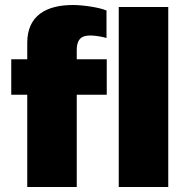

<svg xmlns="http://www.w3.org/2000/svg" viewBox="-20 -748 743 768"><path d="M272 -728C164 -728 89 -685 89 -577V-511H25V-369H89V0H287V-369H407V-511H287V-548C287 -603 319 -606 344 -606C359 -606 391 -601 406 -596V-706C373 -720 306 -728 272 -728ZM653 -720H455V0H653Z"/></svg>

Font: Chivo Light
Style: Bold
Weight: 900
Designer: Hector Gatti
Foundry: Omnibus-Type
Version: Version 1.003;PS 001.003;hotconv 1.0.70;makeotf.lib2.5.58329